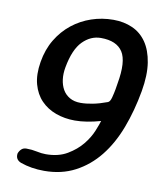

<svg xmlns="http://www.w3.org/2000/svg" viewBox="-77 -612 689 794"><g transform="rotate(10 267.5 -214.5)"><path d="M358 -126Q298 -109 250 -109Q207 -109 170 -122.5Q133 -136 107.5 -162.5Q82 -189 71 -229Q60 -269 69 -323Q78 -377 103 -418.5Q128 -460 164 -488.5Q200 -517 244 -532Q288 -547 336 -547Q380 -547 416 -531Q452 -515 475 -481.5Q498 -448 506 -397Q514 -346 502 -277Q487 -192 459.5 -119.5Q432 -47 390 5.5Q348 58 291 88Q234 118 161 118Q107 118 62 102Q37 92 41 66Q45 55 53 47.5Q61 40 74 40Q97 40 117.5 44.5Q138 49 156 49Q209 49 246 27Q283 5 306.5 -24Q330 -53 342 -82.5Q354 -112 358 -126ZM398 -291Q415 -385 389.5 -424.5Q364 -464 298 -464Q255 -464 221.5 -430Q188 -396 174 -319Q169 -292 172 -268Q175 -244 185.5 -225.5Q196 -207 215 -196Q234 -185 261 -185Q284 -185 312 -190.5Q340 -196 372 -208Q381 -211 386 -230Q391 -249 394 -266Z"/></g></svg>

Font: Jura
Style: Bold Italic
Weight: 700
Designer: Ed Merritt
Foundry: Ten by Twenty
Version: Version 1.007